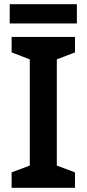

<svg xmlns="http://www.w3.org/2000/svg" viewBox="-20 -889 410 909"><path d="M335 0H35V-73L121 -105V-608L35 -641V-714H335V-641L249 -608V-105L335 -73ZM344 -869V-778H26V-869Z"/></svg>

Font: Noto Sans Kannada SemiBold
Style: Regular
Weight: 600
Designer: Jelle Bosma - Monotype Design Team
Foundry: Monotype Imaging Inc.
Version: Version 2.005; ttfautohint (v1.8.4.7-5d5b)